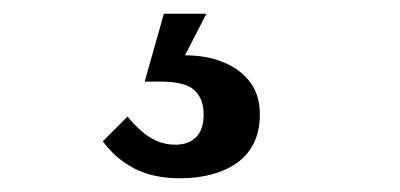

<svg xmlns="http://www.w3.org/2000/svg" viewBox="-20 -24 583 280"><path d="M281 -4 244 68 237 57Q273 55 300 64.5Q327 74 343 93.5Q359 113 359 143Q359 167 350 185Q341 203 325 214Q309 225 288 230.5Q267 236 243 236Q203 236 175.5 221.5Q148 207 130 182L166 146Q175 157 185.5 166.5Q196 176 208.5 181.5Q221 187 236 187Q255 187 266 176Q277 165 277 143Q277 120 263.5 107.5Q250 95 214 95H191L219 -4Z"/></svg>

Font: Roboto Serif 28pt Condensed Medium
Style: Regular
Weight: 500
Width: 3
Designer: Greg Gazdowicz
Foundry: Commercial Type
Version: Version 1.008